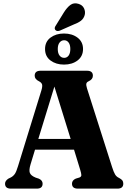

<svg xmlns="http://www.w3.org/2000/svg" viewBox="-20 -1120 766 1140"><path d="M233 -29.5Q233 0 198.5 0H45Q10 0 10 -29.5Q10 -46.5 30 -59.5L43.5 -66Q57.5 -73 67.2 -86.2Q77 -99.5 87 -133.5L225.5 -582.5Q233 -607 229.8 -618.5Q226.5 -630 210.5 -638Q186 -650 186 -670.5Q186 -700 221 -700H496.5Q531.5 -700 531.5 -670.5Q531.5 -649 506.5 -637.5Q495 -632.5 492.8 -623.8Q490.5 -615 496.5 -595.5L645.5 -128Q655 -98 663.5 -84Q672 -70 687 -63.5Q701 -56 706.5 -48.8Q712 -41.5 712 -29.5Q712 0 677 0H442.5Q407.5 0 407.5 -29.5Q407.5 -49.5 430 -59.5L451.5 -66Q463 -70.5 463 -80.2Q463 -90 456 -112.5L419.5 -231.5H188L161.5 -144.5Q151 -110 157.2 -93.5Q163.5 -77 191.5 -65.5L211 -59Q233 -49 233 -29.5ZM207.5 -295H399.5L303 -606ZM359.5 -1046.5Q378 -1076 398.2 -1090.8Q418.5 -1105.5 445 -1097.5Q469.5 -1090.5 478.8 -1070.8Q488 -1051 483 -1031Q477 -1009.5 460.5 -996.8Q444 -984 415.5 -973.5L335 -938Q316 -931.5 307.5 -943.5Q303.5 -950 305.5 -956.8Q307.5 -963.5 312 -969.5ZM360 -736.5Q312.5 -736.5 280 -760.8Q247.5 -785 247.5 -829Q247.5 -872.5 280 -896.8Q312.5 -921 360 -921Q408.5 -921 440.8 -896.2Q473 -871.5 473 -829Q473 -786 440.8 -761.2Q408.5 -736.5 360 -736.5ZM361 -881Q344.5 -881 333.8 -867.5Q323 -854 323 -829Q323 -803.5 333.8 -790Q344.5 -776.5 361 -776.5Q377.5 -776.5 387.5 -790.2Q397.5 -804 397.5 -829Q397.5 -853.5 387.5 -867.2Q377.5 -881 361 -881Z"/></svg>

Font: Fraunces 72pt Soft
Style: Bold
Weight: 700
Version: Version 1.000;[b76b70a41]